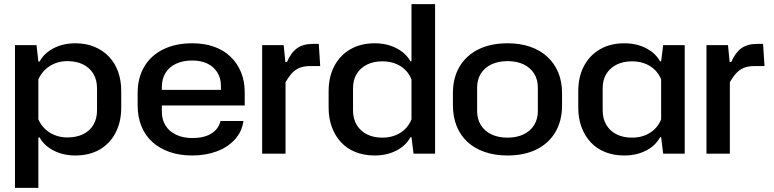

<svg xmlns="http://www.w3.org/2000/svg" viewBox="-20 -749 3771 936"><path d="M53 167V-529H158L167 -449H173Q196 -491 242.5 -514.5Q289 -538 347 -538Q399 -538 440 -521Q481 -504 510.5 -473.5Q540 -443 555.5 -400Q571 -357 571 -305V-225Q571 -155 543.5 -102Q516 -49 466 -20Q416 9 347 9Q289 9 242.5 -14.5Q196 -38 173 -79H167V167ZM309 -79Q352 -79 384.5 -94.5Q417 -110 435 -140Q453 -170 453 -211V-318Q453 -360 435 -389.5Q417 -419 385 -435Q353 -451 309 -451Q261 -451 223.5 -427.5Q186 -404 167 -362V-167Q186 -125 223.5 -102Q261 -79 309 -79Z M917 9Q856 9 807 -8Q758 -25 723 -56.5Q688 -88 669.5 -133.5Q651 -179 651 -235V-295Q651 -370 683.5 -424.5Q716 -479 776 -508.5Q836 -538 917 -538Q976 -538 1023 -521.5Q1070 -505 1103.5 -473Q1137 -441 1155 -397Q1173 -353 1173 -298V-235H751V-311H1069L1057 -294V-330Q1057 -368 1039.5 -396Q1022 -424 991 -439Q960 -454 917 -454Q871 -454 837.5 -438Q804 -422 786.5 -393Q769 -364 769 -325V-204Q769 -166 787 -137Q805 -108 839 -92Q873 -76 918 -76Q974 -76 1009.5 -97.5Q1045 -119 1055 -159H1167Q1159 -106 1124.5 -68.5Q1090 -31 1036.5 -11Q983 9 917 9Z M1258 0V-529H1363L1371 -447H1379Q1399 -493 1428.5 -514Q1458 -535 1505 -535H1534L1541 -427H1494Q1462 -427 1441 -418.5Q1420 -410 1404 -393Q1388 -376 1372 -348V0Z M1807 9Q1755 9 1713.5 -7.5Q1672 -24 1643 -55Q1614 -86 1598 -129Q1582 -172 1582 -224V-304Q1582 -374 1609.5 -426.5Q1637 -479 1687.5 -508.5Q1738 -538 1807 -538Q1865 -538 1911.5 -514.5Q1958 -491 1981 -450H1986V-729H2101V0H1996L1986 -80H1981Q1958 -38 1911.5 -14.5Q1865 9 1807 9ZM1844 -78Q1894 -78 1931.5 -101.5Q1969 -125 1986 -167V-362Q1969 -404 1931.5 -427Q1894 -450 1844 -450Q1801 -450 1769 -434Q1737 -418 1719 -389Q1701 -360 1701 -318V-211Q1701 -170 1719 -140Q1737 -110 1769 -94Q1801 -78 1844 -78Z M2454 9Q2393 9 2343.5 -8Q2294 -25 2259.5 -56.5Q2225 -88 2206.5 -133.5Q2188 -179 2188 -235V-295Q2188 -370 2220.5 -424.5Q2253 -479 2312.5 -508.5Q2372 -538 2454 -538Q2516 -538 2565 -521Q2614 -504 2648.5 -472Q2683 -440 2701.5 -395.5Q2720 -351 2720 -295V-235Q2720 -160 2687.5 -105Q2655 -50 2595.5 -20.5Q2536 9 2454 9ZM2454 -78Q2499 -78 2532.5 -94Q2566 -110 2584 -139.5Q2602 -169 2602 -207V-322Q2602 -361 2584 -390Q2566 -419 2533 -435Q2500 -451 2454 -451Q2409 -451 2375.5 -435Q2342 -419 2324 -390Q2306 -361 2306 -322V-207Q2306 -169 2324 -139.5Q2342 -110 2375.5 -94Q2409 -78 2454 -78Z M3024 9Q2972 9 2930.5 -7.5Q2889 -24 2860 -55Q2831 -86 2815 -129Q2799 -172 2799 -224V-304Q2799 -374 2826.5 -426.5Q2854 -479 2904.5 -508.5Q2955 -538 3024 -538Q3082 -538 3128.5 -514.5Q3175 -491 3198 -450H3203L3213 -529H3318V0H3213L3203 -80H3198Q3175 -38 3128.5 -14.5Q3082 9 3024 9ZM3061 -78Q3111 -78 3148.5 -101.5Q3186 -125 3203 -167V-362Q3186 -404 3148.5 -427Q3111 -450 3061 -450Q3018 -450 2986 -434Q2954 -418 2936 -389Q2918 -360 2918 -318V-211Q2918 -170 2936 -140Q2954 -110 2986 -94Q3018 -78 3061 -78Z M3424 0V-529H3529L3537 -447H3545Q3565 -493 3594.5 -514Q3624 -535 3671 -535H3700L3707 -427H3660Q3628 -427 3607 -418.5Q3586 -410 3570 -393Q3554 -376 3538 -348V0Z"/></svg>

Font: Hubot Sans Condensed ExtraLight Medium
Style: Regular
Weight: 500
Version: Version 2.000